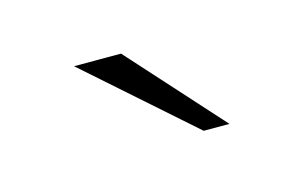

<svg xmlns="http://www.w3.org/2000/svg" viewBox="-36 -821 400 260"><g transform="rotate(-15 164.5 -691.0)"><path d="M78.1 -755.9H144L261.2 -626H225.1Z"/></g></svg>

Font: Junction Light
Style: Regular
Weight: 300
Designer: Caroline Hadilaksono
Foundry: Caroline Hadilaksono
Version: Version 1.002